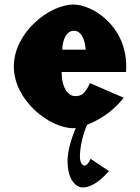

<svg xmlns="http://www.w3.org/2000/svg" viewBox="-20 -548 615 843"><path d="M533 -232C534.2 -238 534.2 -249 534.2 -256C534.2 -436 385.5 -528 302.5 -528C197.4 -528 40.8 -406 40.8 -256C40.8 -107 197.4 15 302.5 15C305.6 15 309.3 14 312.5 14C296.7 52 276.6 110 276.6 158C276.6 245 315.7 275 343.1 275C401.7 275 458 203 458 203L377.4 149C377.4 149 366.8 179 350.5 179C341.5 179 330.9 165 330.9 140C330.9 70 362.1 0 362.1 0C410.5 -19 475.5 -56 523 -119L375.2 -183C352.6 -137 339.4 -126 309.3 -126C285.6 -126 250.8 -153 250.8 -232ZM253.4 -330C255 -377 272.9 -413 305.1 -413C332.5 -413 352 -384 356.3 -330Z"/></svg>

Font: Blink
Style: Wide
Weight: 400
Designer: Mew Too
Foundry: Cannot Into Space Fonts
Version: Version 001.000